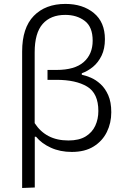

<svg xmlns="http://www.w3.org/2000/svg" viewBox="-20 -765 638 980"><path d="M93 194.5V-502Q93 -623 152.5 -684Q212 -745 314 -745Q402.5 -745 459 -698.5Q515.5 -652 515.5 -565Q515.5 -516 498.5 -481Q481.5 -446 454.8 -424Q428 -402 397.5 -391V-383.5Q418 -379.5 443.8 -368.5Q469.5 -357.5 493.2 -335.8Q517 -314 532.5 -279Q548 -244 548 -192Q548 -137.5 525.5 -91.5Q503 -45.5 458.2 -17.5Q413.5 10.5 346.5 10.5Q287 10.5 239.8 -11Q192.5 -32.5 164 -67H157.5V192ZM329.5 -48Q383.5 -48 417 -68.5Q450.5 -89 466.2 -123Q482 -157 482 -198.5Q482 -288.5 424.8 -323Q367.5 -357.5 268.5 -357.5H222.5V-408H268Q361.5 -408 407.2 -448.2Q453 -488.5 453 -557.5Q453 -627.5 412.8 -658.2Q372.5 -689 313 -689Q238.5 -689 197.8 -642.8Q157 -596.5 157 -498V-136.5Q185 -93 227.8 -70.5Q270.5 -48 329.5 -48Z"/></svg>

Font: Commissioner Light
Style: Regular
Weight: 300
Designer: Kostas Bartsokas
Foundry: Kostas Bartsokas
Version: Version 1.000; ttfautohint (v1.8.3)